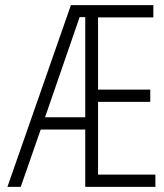

<svg xmlns="http://www.w3.org/2000/svg" viewBox="-20 -730 640 750"><path d="M9 0 257 -710H579V-662H363V-380H567V-332H363V-48H587V0H313V-224H139L61 0ZM291 -663 156 -272H313V-663Z"/></svg>

Font: Geist Mono UltraLight
Style: Regular
Weight: 200
Monospace: yes
Designer: Basement.studio, Andrés Briganti, Mateo Zaragoza
Foundry: Basement.studio, Vercel, Andrés Briganti, Guido Ferreyra, Mateo Zaragoza
Version: Version 1.400; ttfautohint (v1.8.4.7-5d5b)